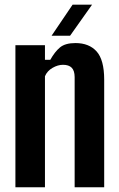

<svg xmlns="http://www.w3.org/2000/svg" viewBox="-20 -791 503 811"><path d="M45.1 0V-600H169.9V-538.5H192.5Q211.4 -572.4 233.5 -590.8Q255.7 -609.1 298.6 -609.1Q356.4 -609.1 388.2 -573.6Q419.9 -538.1 420.1 -455.2V0H295.3V-465.6Q295.1 -492.5 282.9 -504.9Q270.7 -517.3 246.1 -517.3Q224.3 -517.3 201.8 -504.3Q179.2 -491.3 169.9 -468.9V0ZM197.8 -640 286.6 -771.2H368.8L275.9 -640Z"/></svg>

Font: Big Shoulders Thin
Style: Regular
Weight: 100
Designer: Patric King
Foundry: XO Type Co
Version: Version 2.002